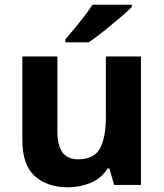

<svg xmlns="http://www.w3.org/2000/svg" viewBox="-20 -786 697 816"><path d="M579 -546V0H465L445 -70H437Q411 -28 365.5 -9Q320 10 269 10Q181 10 128 -37.5Q75 -85 75 -190V-546H224V-227Q224 -169 245 -139Q266 -109 312 -109Q380 -109 405 -155.5Q430 -202 430 -289V-546ZM540 -756Q526 -742 503 -722Q480 -702 453.5 -680Q427 -658 401.5 -638.5Q376 -619 357 -606H258V-619Q274 -638 295.5 -663.5Q317 -689 338 -716.5Q359 -744 373 -766H540Z"/></svg>

Font: Noto Sans Tangsa
Style: Bold
Weight: 700
Version: Version 1.504